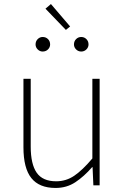

<svg xmlns="http://www.w3.org/2000/svg" viewBox="-20 -917 617 950"><path d="M255 13Q174 13 135 -36Q96 -85 96 -188V-527H132V-192Q132 -105 161.5 -62.5Q191 -20 258 -20Q307 -20 347.5 -47.5Q388 -75 437 -133V-527H473V0H442L438 -90H436Q396 -44 353 -15.5Q310 13 255 13ZM191 -662Q177 -662 166.5 -672.5Q156 -683 156 -697Q156 -713 166.5 -723.5Q177 -734 191 -734Q207 -734 217.5 -723.5Q228 -713 228 -697Q228 -683 217.5 -672.5Q207 -662 191 -662ZM306 -769 205 -874 232 -897 327 -786ZM382 -662Q367 -662 356.5 -672.5Q346 -683 346 -697Q346 -713 356.5 -723.5Q367 -734 382 -734Q397 -734 407.5 -723.5Q418 -713 418 -697Q418 -683 407.5 -672.5Q397 -662 382 -662Z"/></svg>

Font: Noto Sans SC Thin
Style: Regular
Weight: 100
Designer: Ryoko NISHIZUKA 西塚涼子 (kana, bopomofo & ideographs); Paul D. Hunt (Latin, Greek & Cyrillic); Sandoll Communications 산돌커뮤니
Foundry: Adobe
Version: Version 2.004-H2;hotconv 1.0.118;makeotfexe 2.5.65603